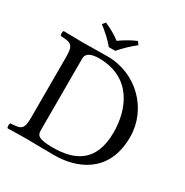

<svg xmlns="http://www.w3.org/2000/svg" viewBox="-184 -960 1069 1110"><g transform="rotate(30 350.5 -405.0)"><path d="M148 -645C112 -645 59 -646 19 -647C13 -641 13 -620 19 -614C89 -611 106 -606 106 -523V-122C106 -39 89 -34 19 -31C13 -25 13 -4 19 2C58 1 111 0 149 0C186 0 228 2 331 2C472 2 658 -62 658 -308C658 -494 505 -647 313 -647C242 -647 187 -645 148 -645ZM191 -84V-564C191 -599 226 -613 275 -613C491 -613 562 -438 562 -284C562 -82 441 -32 300 -32C202 -32 191 -52 191 -84ZM291 -697H334C364 -731 396 -763 434 -792L419 -812C381 -796 349 -777 312 -751C279 -776 245 -795 206 -812L190 -792C226 -764 261 -734 291 -697Z"/></g></svg>

Font: Libertinus Math
Style: Regular
Weight: 400
Designer: Philipp H. Poll, Khaled Hosny
Foundry: Caleb Maclennan
Version: Version 7.050;RELEASE